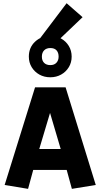

<svg xmlns="http://www.w3.org/2000/svg" viewBox="-20 -1177 629 1209"><path d="M156.7 12.2 9.3 -12.2 200.7 -627H393.1L583 -12.2L432.6 12.2L383.3 -168L453.1 -106.9H134.3L204.6 -163.6ZM210.9 -184.1 157.7 -238.8H429.2L378.4 -184.1L281.7 -511.2H308.6ZM296.9 -690.4Q258.3 -690.4 227.8 -707.5Q197.3 -724.6 179.4 -754.2Q161.6 -783.7 161.6 -820.3Q161.6 -877.9 200.9 -914.6Q240.2 -951.2 296.9 -951.2Q334.5 -951.2 365 -934.1Q395.5 -917 413.3 -887.5Q431.2 -857.9 431.2 -820.3Q431.2 -783.2 413.1 -753.7Q395 -724.1 364.7 -707.3Q334.5 -690.4 296.9 -690.4ZM296.9 -767.1Q321.8 -767.1 335.4 -782Q349.1 -796.9 349.1 -820.3Q349.1 -845.7 335.9 -860.1Q322.8 -874.5 296.9 -874.5Q272 -874.5 257.8 -859.9Q243.7 -845.2 243.7 -820.3Q243.7 -795.4 257.8 -781.2Q272 -767.1 296.9 -767.1ZM296.9 -875 231 -934.1 399.4 -1156.7 500 -1068.8Z"/></svg>

Font: Anaheim ExtraBold
Style: Regular
Weight: 800
Version: Version 2.001